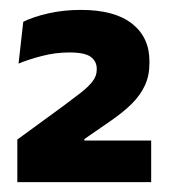

<svg xmlns="http://www.w3.org/2000/svg" viewBox="-20 -731 342 388"><path d="M15 -363V-449L109.5 -518Q129 -532.5 143.8 -544Q158.5 -555.5 167 -566.5Q175.5 -577.5 175.5 -590V-592Q175.5 -607 163.5 -616Q151.5 -625 120 -625Q92.5 -625 65.2 -618Q38 -611 17.5 -602.5L27 -687Q47 -697 77.8 -704Q108.5 -711 143.5 -711Q211.5 -711 246.8 -683.2Q282 -655.5 282 -607.5V-603.5Q282 -578.5 273 -558.8Q264 -539 246.2 -521.2Q228.5 -503.5 200.5 -484.5L150.5 -450V-433.5L102 -447H285.5V-363Z"/></svg>

Font: Anek Tamil
Style: Bold
Weight: 700
Designer: Aadarsh Rajan (Tamil), Yesha Goshar (Latin)
Foundry: Ek Type
Version: Version 1.003